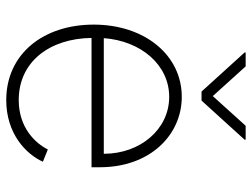

<svg xmlns="http://www.w3.org/2000/svg" viewBox="-116 -682 811 618"><g transform="rotate(90 289.0 -373.5)"><path d="M302.6 11.4C410.2 11.4 476.2 -51.5 501.1 -106.5L461.6 -122.5C441.4 -82 391.3 -28.8 302.6 -28.8C178.6 -28.8 104.4 -128.9 102.6 -263.1H518.8V-290.1C518.8 -452.1 414.4 -553.6 292.3 -553.6C157 -553.6 59.7 -433.2 59.7 -270.2C59.7 -107.6 154.5 11.4 302.6 11.4ZM103.3 -302.6C111.9 -421.5 188.9 -513.1 292.3 -513.1C396 -513.1 475.5 -420.8 475.5 -302.6ZM194.2 -759.2H149.5V-755.7L275.2 -617.2H304.3L430 -755.7V-759.2H385.3L289.8 -653.4Z"/></g></svg>

Font: Karasuma Gothic
Style: Thin
Weight: 200
Designer: Rasmus Andersson / Ryoko Ishizuka
Foundry: rsms
Version: Version 1.00